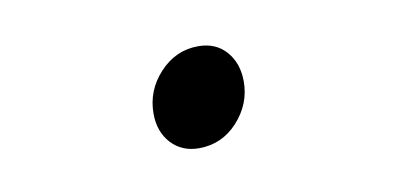

<svg xmlns="http://www.w3.org/2000/svg" viewBox="-33 -500 666 311"><g transform="rotate(-10 300.0 -344.5)"><path d="M275 -263Q247 -263 229.5 -282Q212 -301 212 -331Q212 -369 238.5 -397.5Q265 -426 302 -426Q331 -426 348 -406.5Q365 -387 365 -357Q365 -320 339 -291.5Q313 -263 275 -263Z"/></g></svg>

Font: TypoPRO Source Code Pro
Style: Italic
Weight: 400
Italic angle: -11°
Monospace: yes
Designer: Paul D. Hunt, Teo Tuominen
Foundry: Adobe Systems Incorporated
Version: Version 1.030;PS 1.0;hotconv 1.0.84;makeotf.lib2.5.63406